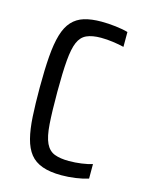

<svg xmlns="http://www.w3.org/2000/svg" viewBox="-87 -573 480 636"><g transform="rotate(15 152.5 -255.0)"><path d="M185 8Q146 8 119.5 -1.5Q93 -11 77.5 -30.5Q62 -50 54 -81Q46 -112 43.5 -155Q41 -198 41 -254Q41 -316 44.5 -361Q48 -406 57 -436.5Q66 -467 82.5 -485Q99 -503 123.5 -510.5Q148 -518 183 -518Q206 -518 231.5 -515Q257 -512 274 -507V-456Q258 -460 236.5 -463Q215 -466 195 -466Q165 -466 146 -457.5Q127 -449 117.5 -427Q108 -405 104.5 -363.5Q101 -322 101 -256Q101 -188 104 -145.5Q107 -103 117.5 -81Q128 -59 147.5 -51.5Q167 -44 197 -44Q218 -44 240 -47Q262 -50 277 -55V-5Q258 1 233.5 4.5Q209 8 185 8Z"/></g></svg>

Font: Saira ExtraCondensed
Style: Regular
Weight: 400
Width: 2
Designer: Hector Gatti with collaboration of the Omnibus-Type team
Foundry: Omnibus-Type
Version: Version 1.101